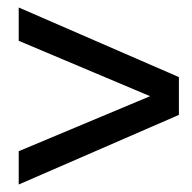

<svg xmlns="http://www.w3.org/2000/svg" viewBox="-20 -587 512 513"><path d="M30 -94 458 -280V-381L30 -567V-478L381 -330L30 -183Z"/></svg>

Font: Argentum Sans
Style: Regular
Weight: 400
Designer: Julieta Ulanovsky
Foundry: Julieta Ulanovsky
Version: Version 5.001;March 29, 2019;FontCreator 11.5.0.2425 64-bit